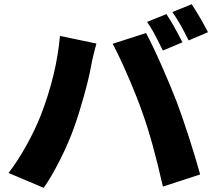

<svg xmlns="http://www.w3.org/2000/svg" viewBox="-20 -856 1017 911"><path d="M845.7 -655.3 752.9 -616.2Q749 -624 725.1 -671.4Q701.2 -718.8 677.7 -752L769.5 -789.1Q800.8 -743.2 845.7 -655.3ZM173.8 -309.6Q248 -501 264.6 -685.5L437.5 -649.4Q429.7 -622.1 422.4 -590.8Q415 -559.6 411.1 -537.1Q401.4 -483.4 377.9 -399.4Q354.5 -315.4 331.1 -250Q305.7 -178.7 265.6 -99.1Q225.6 -19.5 187.5 35.2L20.5 -35.2Q65.4 -93.8 106.4 -168Q147.5 -242.2 173.8 -309.6ZM672.9 -699.2Q703.1 -643.6 747.1 -543.9Q791 -444.3 818.4 -373Q842.8 -308.6 876 -206.1Q909.2 -103.5 929.7 -28.3L752.9 29.3Q704.1 -187.5 656.2 -320.3Q628.9 -398.4 586.9 -495.1Q544.9 -591.8 514.6 -648.4ZM889.6 -835.9Q907.2 -809.6 930.2 -770Q953.1 -730.5 966.8 -703.1L875 -664.1Q834 -748 797.9 -798.8Z"/></svg>

Font: Min Sans Black
Style: Regular
Weight: 900
Designer: Jinseong-Kim, NotoSansCJK, Nunito
Foundry: Jinseong-Kim
Version: Version 1.000